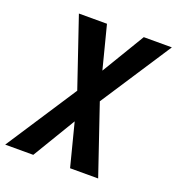

<svg xmlns="http://www.w3.org/2000/svg" viewBox="-134 -843 877 951"><g transform="rotate(20 304.5 -367.5)"><path d="M-1 0 243 -373 120 -735H268L326 -509L462 -735H610L366 -362L489 0H341L283 -226L147 0Z"/></g></svg>

Font: Iosevka XBd Ex Obl
Style: Regular
Weight: 800
Width: 7
Italic angle: -9°
Monospace: yes
Designer: Belleve Invis
Foundry: Belleve Invis
Version: Version 32.5.0; ttfautohint (v1.8.4)